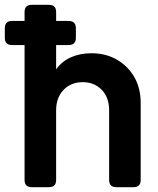

<svg xmlns="http://www.w3.org/2000/svg" viewBox="-41 -777 654 797"><path d="M91 0Q61 0 61 -30V-590H9Q-21 -590 -21 -620V-660Q-21 -690 9 -690H61V-727Q61 -757 91 -757H162Q192 -757 192 -727V-690H244Q274 -690 274 -660V-620Q274 -590 244 -590H192V-489Q215 -522 253 -539Q291 -556 338 -556Q398 -556 444 -529.5Q490 -503 516.5 -457Q543 -411 543 -350V-30Q543 0 513 0H442Q412 0 412 -30V-319Q412 -373 381 -404.5Q350 -436 302 -436Q254 -436 223 -404Q192 -372 192 -319V-30Q192 0 162 0Z"/></svg>

Font: Pitagon Sans Text
Style: Bold
Weight: 700
Designer: Travis Tran
Foundry: Pitagon
Version: Version 1.001; ttfautohint (v1.8.4.7-5d5b);gftools[0.9.26]